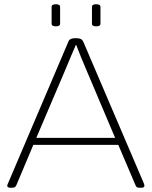

<svg xmlns="http://www.w3.org/2000/svg" viewBox="-20 -882 714 904"><path d="M29 2Q14 2 14 -8Q14 -10 15 -12.5Q16 -15 17 -17L302 -686Q308 -702 331 -702H342Q365 -702 372 -686L658 -17Q658 -15 659 -12.5Q660 -10 660 -8Q660 2 646 2H641Q630 2 625.5 0Q621 -2 618 -10L537 -200H137L57 -10Q53 -2 48.5 0Q44 2 34 2ZM287 -552 151 -233H522L387 -552Q374 -582 362 -611.5Q350 -641 339 -670H337Q324 -641 312 -612Q300 -583 287 -552ZM433 -758Q413 -758 413 -770V-850Q413 -862 433 -862Q453 -862 453 -850V-770Q453 -758 433 -758ZM243 -758Q223 -758 223 -770V-850Q223 -862 243 -862Q263 -862 263 -850V-770Q263 -758 243 -758Z"/></svg>

Font: Asap Semi Expanded Thin
Style: Regular
Weight: 100
Width: 6
Designer: Pablo Cosgaya
Foundry: Omnibus-Type
Version: Version 3.001; ttfautohint (v1.8.4.7-5d5b)